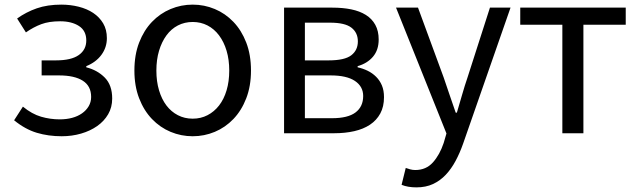

<svg xmlns="http://www.w3.org/2000/svg" viewBox="-20 -576 2753 830"><path d="M247 13Q189 13 139 -2Q89 -17 41 -56L79 -115Q118 -83 157.5 -71.5Q197 -60 238 -60Q267 -60 291.5 -66.5Q316 -73 334.5 -86Q353 -99 363.5 -117Q374 -135 374 -157Q374 -204 338 -227Q302 -250 235 -250H160V-315H222Q288 -315 320.5 -338Q353 -361 353 -401Q353 -443 321.5 -463.5Q290 -484 240 -484Q192 -484 158.5 -471.5Q125 -459 92 -436L54 -496Q93 -524 139 -540Q185 -556 245 -556Q284 -556 320 -547Q356 -538 383 -520Q410 -502 426 -475Q442 -448 442 -411Q442 -371 418.5 -339Q395 -307 353 -290V-285Q401 -273 433 -240.5Q465 -208 465 -150Q465 -112 447.5 -82Q430 -52 400 -31Q370 -10 330.5 1.5Q291 13 247 13Z M813 13Q763 13 717.5 -6Q672 -25 637 -61.5Q602 -98 581.5 -151Q561 -204 561 -271Q561 -339 581.5 -392Q602 -445 637 -481.5Q672 -518 717.5 -537Q763 -556 813 -556Q863 -556 908.5 -537Q954 -518 989 -481.5Q1024 -445 1044.5 -392Q1065 -339 1065 -271Q1065 -204 1044.5 -151Q1024 -98 989 -61.5Q954 -25 908.5 -6Q863 13 813 13ZM813 -63Q848 -63 877 -78Q906 -93 927 -120Q948 -147 959.5 -185.5Q971 -224 971 -271Q971 -318 959.5 -356.5Q948 -395 927 -423Q906 -451 877 -466Q848 -481 813 -481Q778 -481 749 -466Q720 -451 699.5 -423Q679 -395 667.5 -356.5Q656 -318 656 -271Q656 -224 667.5 -185.5Q679 -147 699.5 -120Q720 -93 749 -78Q778 -63 813 -63Z M1208 -543H1417Q1462 -543 1498.5 -535.5Q1535 -528 1561.5 -511.5Q1588 -495 1602.5 -468.5Q1617 -442 1617 -405Q1617 -360 1592.5 -331Q1568 -302 1526 -290V-285Q1549 -280 1569.5 -270Q1590 -260 1606 -244Q1622 -228 1631 -206.5Q1640 -185 1640 -156Q1640 -115 1624 -85.5Q1608 -56 1579.5 -37Q1551 -18 1511.5 -9Q1472 0 1425 0H1208ZM1298 -65H1415Q1484 -65 1517 -90Q1550 -115 1550 -161Q1550 -202 1514.5 -226Q1479 -250 1409 -250H1298ZM1298 -478V-315H1401Q1470 -315 1498.5 -337Q1527 -359 1527 -397Q1527 -435 1499 -456.5Q1471 -478 1407 -478Z M1787 -543 1898 -241Q1910 -206 1923.5 -166Q1937 -126 1950 -89H1955Q1966 -126 1977.5 -166Q1989 -206 2001 -241L2098 -543H2187L1982 45Q1968 85 1949.5 119.5Q1931 154 1907 179.5Q1883 205 1852 219.5Q1821 234 1780 234Q1743 234 1716 223L1734 150Q1742 153 1753 156Q1764 159 1775 159Q1822 159 1851.5 126Q1881 93 1898 42L1910 1L1692 -543Z M2229 -543H2685V-469H2502V0H2411V-469H2229Z"/></svg>

Font: Kinto Sans
Style: Regular
Weight: 400
Designer: Authors: Ryoko NISHIZUKA  (kana & ideographs); Paul D. Hunt (Latin, Greek & Cyrillic); Wenlong ZHANG  (bopomofo); Sandol
Foundry: Adobe Systems Incorporated, ookami Inc.
Version: Version 0.001